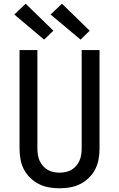

<svg xmlns="http://www.w3.org/2000/svg" viewBox="-20 -1004 640 1032"><path d="M300 8Q271 8 242.5 3Q214 -2 188.5 -15Q163 -28 142 -48.5Q121 -69 108 -94.5Q95 -120 90 -148.5Q85 -177 85 -206V-735H181V-206Q181 -190 183.5 -173Q186 -156 192.5 -141Q199 -126 210 -113Q221 -100 235.5 -91.5Q250 -83 266.5 -79.5Q283 -76 300 -76Q317 -76 333.5 -79.5Q350 -83 364.5 -91.5Q379 -100 390 -113Q401 -126 407.5 -141Q414 -156 416.5 -173Q419 -190 419 -206V-735H515V-206Q515 -177 510 -148.5Q505 -120 492 -94.5Q479 -69 458 -48.5Q437 -28 411.5 -15Q386 -2 357.5 3Q329 8 300 8ZM413 -791 252 -926 313 -984 462 -839ZM217 -791 57 -926 118 -984 267 -839Z"/></svg>

Font: Iosevka SS04 Medium Extended
Style: Regular
Weight: 500
Width: 7
Monospace: yes
Designer: Belleve Invis
Foundry: Belleve Invis
Version: Version 19.0.0; ttfautohint (v1.8.4)